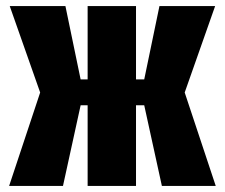

<svg xmlns="http://www.w3.org/2000/svg" viewBox="-20 -611 739 631"><path d="M10 0 112 -307 12 -591H195L245 -350H268V-591H427V-350H454L504 -591H687L587 -307L689 0H512L454 -265H427V0H268V-265H245L187 0Z"/></svg>

Font: Alumni Sans Black
Style: Regular
Weight: 900
Designer: Robert E. Leuschke
Foundry: Robert E. Leuschke
Version: Version 1.018